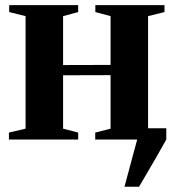

<svg xmlns="http://www.w3.org/2000/svg" viewBox="-20 -532 662 732"><path d="M454.5 180 503 0 496 -43H614V0Q595.5 33 577.5 64.5Q559.5 96 542.2 125.2Q525 154.5 510 180ZM14 0V-26.5L77.5 -41.5V-470.5L15 -486V-512.5H278V-486L220.5 -470.5V-284L401.5 -284.5V-470.5L343.5 -486V-512.5H607V-486L544.5 -470.5V-41.5L608 -26.5V0H343V-26.5L401.5 -41.5V-245.5L220.5 -245V-41.5L278 -26.5V0Z"/></svg>

Font: Merriweather 120pt
Style: Bold
Weight: 700
Designer: Eben Sorkin
Foundry: Eben Sorkin
Version: Version 2.100